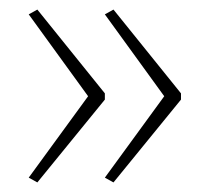

<svg xmlns="http://www.w3.org/2000/svg" viewBox="-20 -545 437 401"><path d="M358 -337 217 -164 199 -174 323 -344 199 -515 217 -525 358 -350ZM199 -337 58 -164 40 -174 164 -344 40 -515 58 -525 199 -350Z"/></svg>

Font: Noto Sans Malayalam UI ExtraCondensed Thin
Style: Regular
Weight: 100
Width: 2
Designer: Jelle Bosma - Monotype Design Team
Foundry: Monotype Imaging Inc.
Version: Version 2.104; ttfautohint (v1.8.4.7-5d5b)